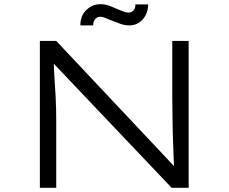

<svg xmlns="http://www.w3.org/2000/svg" viewBox="-20 -895 1089 915"><path d="M170 0V-700H248L822 -90L813 -72Q809 -94 808 -131.5Q807 -169 805 -214.5Q803 -260 802.5 -304.5Q802 -349 801.5 -386Q801 -423 801 -443V-700H879V0H798L230 -598L234 -619Q236 -601 237 -571.5Q238 -542 240.5 -507.5Q243 -473 245 -437Q247 -401 247.5 -370Q248 -339 248 -318V0ZM596 -774Q574 -774 552 -782Q530 -790 507 -799Q493 -805 481 -810Q469 -815 458 -815Q444 -815 434 -804.5Q424 -794 424 -774H363Q363 -821 392 -848Q421 -875 459 -875Q481 -875 501 -867.5Q521 -860 543 -850Q555 -845 568.5 -840Q582 -835 592 -835Q606 -835 616 -845Q626 -855 625 -874H686Q686 -846 674.5 -823.5Q663 -801 643 -787.5Q623 -774 596 -774Z"/></svg>

Font: Lexend Tera Light
Style: Regular
Weight: 300
Designer: Bonnie Shaver-Troup, Thomas Jockin
Foundry: Lexend
Version: Version 1.007